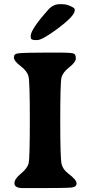

<svg xmlns="http://www.w3.org/2000/svg" viewBox="-20 -915 435 943"><path d="M163.6 -718.3H152.3Q130.9 -718.3 130.9 -731.4V-738.8Q130.9 -770.5 216.8 -867.2Q241.2 -894.5 272.9 -894.5H284.7Q312 -894.5 338.9 -878.4Q347.2 -873.5 347.2 -866.7V-864.3Q347.2 -835.4 253.9 -767.6Q186 -718.3 163.6 -718.3ZM67.9 -652.8Q98.1 -656.7 210.4 -656.7H265.1Q333 -656.7 342.8 -651.6Q352.5 -646.5 352.5 -628.2Q352.5 -609.9 320.1 -584.5Q287.6 -559.1 281.7 -533Q275.9 -506.8 275.9 -320.8Q275.9 -134.8 282.7 -108.4Q289.6 -82 315.4 -62.5Q356 -32.2 356 -14.6Q356 2.9 332.5 5.9Q309.1 8.8 181.6 8.8H92.3Q50.8 8.8 50.8 -15.1Q50.8 -36.1 83 -62.5Q115.2 -88.9 120.8 -114Q126.5 -139.2 126.5 -325.7Q126.5 -512.2 120.1 -539.1Q113.8 -565.9 81.1 -590.6Q48.3 -615.2 48.3 -632.8Q48.3 -650.4 67.9 -652.8Z"/></svg>

Font: Averia Serif Libre RX
Style: Bold
Weight: 700
Version: Version 1.002